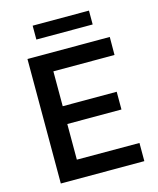

<svg xmlns="http://www.w3.org/2000/svg" viewBox="-130 -986 887 1077"><g transform="rotate(-15 314.0 -448.0)"><path d="M87.5 0V-723H565.5L565 -618.5H210V-416H523.5V-313H209V-106L572.5 -105.5V0ZM164 -815.5V-896H491V-815.5Z"/></g></svg>

Font: Public Sans Thin SemiBold
Style: Regular
Weight: 600
Version: Version 2.001